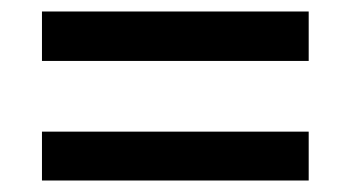

<svg xmlns="http://www.w3.org/2000/svg" viewBox="-20 -501 609 334"><path d="M53 -272H517V-187H53ZM53 -481H517V-395H53Z"/></svg>

Font: NT Somic Medium
Style: Regular
Weight: 500
Designer: Ravid Balaliev — lead type designer, mastering
Michael Voronin — secret advisor, marketing
Ivan Kovalenko — best boy
Foundry: NT Type
Version: Version 0.7